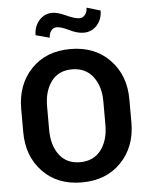

<svg xmlns="http://www.w3.org/2000/svg" viewBox="-62 -988 814 1049"><g transform="rotate(-5 345.5 -463.5)"><path d="M642.1 -291.5Q642.1 -159.2 560.5 -74.5Q479 10.3 344.2 10.3Q210.4 10.3 129.6 -74.5Q48.8 -159.2 48.8 -291.5V-419.4Q48.8 -551.3 129.4 -636.2Q210 -721.2 343.8 -721.2Q478.5 -721.2 560.3 -636.2Q642.1 -551.3 642.1 -419.4ZM499.5 -420.4Q499.5 -503.9 458.5 -556.9Q417.5 -609.9 343.8 -609.9Q270 -609.9 230.5 -557.1Q190.9 -504.4 190.9 -420.4V-291.5Q190.9 -206.5 230.7 -153.6Q270.5 -100.6 344.2 -100.6Q418.5 -100.6 459 -153.6Q499.5 -206.5 499.5 -291.5ZM527.8 -916.5Q527.8 -868.7 499 -836.2Q470.2 -803.7 425.3 -803.7Q390.1 -803.7 347.7 -825Q305.2 -846.2 279.3 -846.2Q261.7 -846.2 250 -830.6Q238.3 -814.9 238.3 -792.5L162.1 -813Q162.1 -859.9 190.7 -893.3Q219.2 -926.8 264.2 -926.8Q292.5 -926.8 338.6 -905.5Q384.8 -884.3 410.6 -884.3Q427.7 -884.3 440.2 -899.9Q452.6 -915.5 452.6 -938.5Z"/></g></svg>

Font: Roboto Web
Style: Bold
Weight: 700
Designer: Google
Version: Version 1.200310; 2013